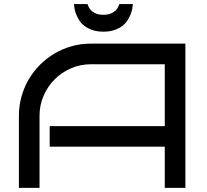

<svg xmlns="http://www.w3.org/2000/svg" viewBox="-20 -912 1004 932"><path d="M879.9 0H779.8V-200.2H221.2V-299.8H779.8V-600.1H420.9Q369.6 -600.1 324.2 -580.3Q278.8 -560.5 245.1 -526.6Q211.4 -492.7 191.7 -447.3Q171.9 -401.9 171.9 -350.1V0H71.8V-350.1Q71.8 -398.4 84.2 -443.1Q96.7 -487.8 119.4 -526.6Q142.1 -565.4 174.1 -597.4Q206.1 -629.4 244.9 -652.3Q283.7 -675.3 328.1 -687.7Q372.6 -700.2 420.9 -700.2H879.9ZM625 -892.1Q624.5 -883.3 622.1 -869.9Q619.6 -856.4 613.8 -841.8Q607.9 -827.1 598.1 -812Q588.4 -796.9 572.5 -785.2Q556.6 -773.4 534.4 -765.9Q512.2 -758.3 481.9 -758.3Q451.7 -758.3 429.4 -765.9Q407.2 -773.4 391.4 -785.2Q375.5 -796.9 365.7 -812Q356 -827.1 350.1 -841.8Q344.2 -856.4 341.8 -869.9Q339.4 -883.3 338.9 -892.1H404.8Q406.7 -885.7 411.4 -876.7Q416 -867.7 424.6 -859.6Q433.1 -851.6 447 -845.9Q460.9 -840.3 481.9 -840.3Q502.9 -840.3 516.8 -845.9Q530.8 -851.6 539.6 -859.6Q548.3 -867.7 552.7 -876.7Q557.1 -885.7 559.1 -892.1Z"/></svg>

Font: Bruno Ace
Style: Regular
Weight: 400
Designer: Astigmatic (AOETI)
Foundry: Astigmatic (AOETI)
Version: Version 1.000